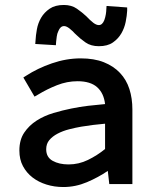

<svg xmlns="http://www.w3.org/2000/svg" viewBox="-20 -741 611 773"><path d="M403 -243Q379 -241 355 -238Q331 -235 307 -231Q284 -227 258.5 -220.5Q233 -214 212 -203Q191 -192 178.5 -177Q166 -162 166 -140Q166 -108 192 -93.5Q218 -79 256 -79Q297 -79 334 -97Q371 -115 403 -141ZM414 -53Q376 -27 330 -7.5Q284 12 235 12Q199 12 167 2Q135 -8 111 -26.5Q87 -45 72.5 -72Q58 -99 58 -135Q58 -178 77.5 -207Q97 -236 127.5 -255.5Q158 -275 195 -286Q232 -297 267 -304Q301 -311 334.5 -315Q368 -319 403 -322Q398 -366 371 -390Q344 -414 292 -414Q250 -414 209.5 -398Q169 -382 133 -360L119 -352L74 -429L85 -436Q131 -466 189 -486Q247 -506 305 -506Q359 -506 398 -490.5Q437 -475 463 -447.5Q489 -420 501 -382.5Q513 -345 513 -300V0H420ZM122 -564 123 -577Q124 -598 128.5 -623Q133 -648 145.5 -669.5Q158 -691 180 -706Q202 -721 237 -721Q268 -721 289.5 -706Q311 -691 327 -676Q331 -672 334.5 -668.5Q338 -665 342 -661Q350 -654 356 -649Q368 -640 378 -640Q392 -640 400 -660Q404 -671 406 -683Q408 -695 408 -703L409 -717L492 -711V-698Q491 -678 486 -653Q481 -628 468.5 -606.5Q456 -585 434.5 -570Q413 -555 378 -555Q346 -555 324.5 -570Q303 -585 288 -600Q284 -604 280 -607.5Q276 -611 273 -615Q265 -622 259 -627Q247 -636 238 -636Q223 -636 215 -616Q210 -606 208.5 -594Q207 -582 206 -573L205 -559Z"/></svg>

Font: Codetta
Style: Bold
Weight: 700
Designer: Ulrich Proeller
Foundry: PROSA GmbH
Version: Version 2.00;September 29, 2018;FontCreator 11.5.0.2427 64-b